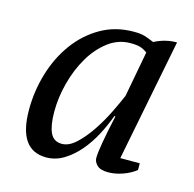

<svg xmlns="http://www.w3.org/2000/svg" viewBox="-83 -597 701 694"><g transform="rotate(15 267.5 -250.0)"><path d="M347 -196Q334 -160 314.5 -123Q295 -86 269.5 -56Q244 -26 213 -7Q182 12 147 12Q43 12 43 -139Q43 -209 63 -275.5Q83 -342 121 -394Q159 -446 213.5 -477.5Q268 -509 337 -509Q362 -509 377 -504.5Q392 -500 413 -491Q453 -512 497 -512L407 -55H480V-30Q460 -14 432 -4Q404 6 377 6Q348 6 335.5 -6.5Q323 -19 323 -33Q323 -51 330 -92Q337 -133 351 -196ZM189 -50Q216 -50 243 -75.5Q270 -101 294 -137Q318 -173 337 -212Q356 -251 367 -277L399 -448Q385 -458 372 -462Q359 -466 336 -466Q290 -466 252.5 -437.5Q215 -409 188.5 -364Q162 -319 147.5 -264Q133 -209 133 -156Q133 -105 145.5 -77.5Q158 -50 189 -50Z"/></g></svg>

Font: PTSerif
Style: Italic
Weight: 400
Italic angle: -12°
Designer: A.Korolkova, O.Umpeleva, V.Yefimov
Foundry: ParaType Ltd
Version: Version 1.000W OFL; ttfautohint (v1.2) -l 8 -r 50 -G 200 -x 